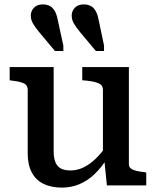

<svg xmlns="http://www.w3.org/2000/svg" viewBox="-20 -843 710 873"><path d="M428 -755 453 -636V-611H416L344 -697Q326 -719 316 -736Q306 -753 306 -772Q306 -793 320.5 -808Q335 -823 361 -823Q390 -823 406 -805.5Q422 -788 428 -755ZM242 -755 268 -636V-611H230L158 -697Q140 -719 130 -736Q120 -753 120 -772Q120 -793 134.5 -808Q149 -823 175 -823Q204 -823 220 -805.5Q236 -788 242 -755ZM224 -538V-155Q224 -126 231.5 -106.5Q239 -87 255.5 -77.5Q272 -68 301 -68Q330 -68 358 -81Q386 -94 413.5 -120Q441 -146 469 -186L468 -124Q441 -81 409.5 -51Q378 -21 341 -5.5Q304 10 261 10Q213 10 178 -7Q143 -24 124.5 -59Q106 -94 106 -145V-435Q106 -455 89.5 -463.5Q73 -472 37 -476L24 -478V-538ZM566 -538V-97Q566 -84 575 -77Q584 -70 600.5 -66Q617 -62 639 -60L645 -58V0H466L454 -119L448 -125V-435Q448 -455 430 -463.5Q412 -472 377 -476L354 -478V-538Z"/></svg>

Font: Roboto Serif 20pt Medium
Style: Regular
Weight: 500
Version: Version 1.008